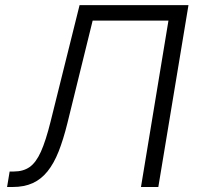

<svg xmlns="http://www.w3.org/2000/svg" viewBox="-20 -748 795 768"><path d="M8.3 0 18.6 -62H35.6Q72.8 -62 98.4 -79.8Q124 -97.7 143.6 -141.1Q163.1 -184.6 182.1 -260.7L298.3 -727.5H733.9L613.3 0H543.9L653.8 -665.5H350.6L249.5 -254.9Q233.4 -189.9 214.4 -141.8Q195.3 -93.8 169.9 -62.3Q144.5 -30.8 110.6 -15.4Q76.7 0 30.3 0Z"/></svg>

Font: Inter Light
Style: Italic
Weight: 300
Italic angle: -9.3988°
Designer: Rasmus Andersson
Foundry: rsms
Version: Version 4.001;git-66647c0bb